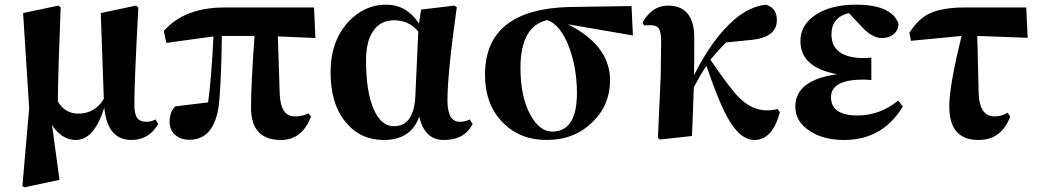

<svg xmlns="http://www.w3.org/2000/svg" viewBox="-20 -583 4448 823"><path d="M658 -51Q618 17 544 17Q440 17 427 -122Q384 17 305 17Q245 17 203 -47L235 188L84 220L76 214L105 -119L79 -527L231 -559L240 -551Q229 -278 228 -148Q259 -96 315 -96Q387 -96 425 -159L412 -527L563 -559L573 -551Q555 -214 556 -135Q556 -92 569 -76Q581 -61 608 -61Q629 -61 647 -71Z M1179 -180Q1183 -84 1244 -84Q1276 -84 1302 -97L1313 -83Q1275 17 1184 17Q1056 17 1056 -122Q1056 -219 1071 -429H931Q929 -266 921 -164Q909 16 792 16Q755 16 732 -4Q707 -25 707 -61Q707 -102 731 -127Q817 -138 872 -144Q886 -244 895 -427L693 -399L682 -450Q770 -551 943 -551H1326L1332 -420L1171 -427Z M1773 -448Q1733 -496 1669 -496Q1615 -496 1584 -456Q1549 -411 1549 -325Q1549 -187 1583 -112Q1615 -42 1668 -42Q1752 -42 1760 -164ZM2006 -52Q1972 17 1882 17Q1800 17 1777 -83Q1742 17 1625 17Q1525 17 1463 -58Q1397 -136 1397 -273Q1397 -406 1473 -489Q1542 -563 1635 -563Q1723 -563 1776 -482L1785 -542L1929 -559L1938 -552Q1898 -268 1898 -152Q1898 -61 1951 -61Q1975 -61 1993 -71Z M2453 -184Q2453 -290 2420 -379Q2384 -476 2326 -497Q2211 -471 2211 -292Q2211 -167 2254 -90Q2293 -19 2347 -19Q2453 -19 2453 -184ZM2414 -479Q2595 -388 2595 -239Q2595 -133 2520 -60Q2442 17 2323 17Q2209 17 2136 -57Q2059 -134 2059 -263Q2059 -543 2419 -553L2687 -557L2693 -431Z M3323 -102Q3291 17 3214 17Q3155 17 3105 -68Q3065 -134 3008 -301Q2982 -262 2954 -209Q2948 -31 2946 0L2809 15L2800 9L2812 -253L2814 -406Q2814 -447 2803 -462Q2794 -475 2768 -475Q2744 -475 2740 -474L2735 -488Q2776 -559 2843 -559Q2956 -559 2956 -420Q2956 -308 2955 -261Q3034 -419 3130 -501Q3192 -554 3262 -563Q3310 -550 3310 -497Q3310 -423 3201 -412L3092 -401Q3057 -366 3025 -327Q3112 -200 3148 -165Q3203 -110 3267 -110Q3295 -110 3313 -116Z M3850 -127Q3764 17 3598 17Q3510 17 3452 -21Q3389 -61 3389 -126Q3389 -240 3569 -265Q3411 -293 3411 -407Q3411 -477 3477 -520Q3543 -563 3649 -563Q3800 -563 3831 -483Q3833 -457 3812 -438Q3792 -420 3760 -420Q3719 -420 3676 -466L3619 -527Q3544 -509 3544 -436Q3544 -334 3685 -334Q3695 -334 3715 -336V-240Q3693 -242 3684 -242Q3542 -242 3542 -167Q3542 -88 3656 -88Q3752 -88 3830 -152Z M4175 -181Q4179 -84 4244 -84Q4273 -84 4299 -100L4310 -83Q4273 17 4174 17Q4049 17 4049 -127Q4049 -215 4102 -429L3885 -408L3878 -442Q3915 -502 3966 -526Q4020 -551 4117 -551H4379L4385 -421L4169 -429Z"/></svg>

Font: Source Han Serif CN Heavy
Style: Regular
Weight: 900
Designer: Ryoko NISHIZUKA  (kana & ideographs); Frank Grießhammer (Latin, Greek & Cyrillic); Wenlong ZHANG  (bopomofo); Sandoll Co
Foundry: Adobe Systems Incorporated
Version: Version 1.000;PS 1;hotconv 16.6.53;makeotf.lib2.5.65590